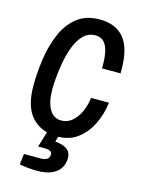

<svg xmlns="http://www.w3.org/2000/svg" viewBox="-111 -603 631 851"><g transform="rotate(15 205.0 -178.0)"><path d="M192 12Q118 12 74.5 -34.5Q31 -81 31 -179Q31 -237 40 -300Q49 -363 71.5 -417Q94 -471 135 -504.5Q176 -538 240 -538Q314 -538 352 -492Q390 -446 390 -349V-331H305V-348Q305 -406 289 -435.5Q273 -465 240 -465Q207 -465 184.5 -442Q162 -419 148.5 -383Q135 -347 128 -308Q121 -269 118.5 -236Q116 -203 116 -186Q116 -127 135 -94Q154 -61 190 -61Q218 -61 239.5 -79.5Q261 -98 274.5 -128Q288 -158 292 -192H374Q368 -139 345 -92Q322 -45 284 -16.5Q246 12 192 12ZM145 182Q100 182 63 174L69 125H145Q165 125 175 118Q185 111 185 96Q185 77 154 77H121L148 -11H203L189 36Q262 42 262 91Q262 134 231.5 158Q201 182 145 182Z"/></g></svg>

Font: Archivo Narrow
Style: Italic
Weight: 400
Italic angle: -8°
Designer: Hector Gatti
Foundry: Omnibus-Type
Version: Version 3.002